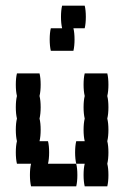

<svg xmlns="http://www.w3.org/2000/svg" viewBox="-20 -660 440 680"><path d="M160 -480Q156 -497 156 -520Q156 -544 160 -560H200Q196 -577 196 -600Q196 -624 200 -640H280Q284 -624 284 -600Q284 -577 280 -560H240Q244 -544 244 -520Q244 -497 240 -480ZM150 -80H250Q254 -64 254 -40Q254 -17 250 0H90Q86 -17 86 -40Q86 -64 90 -80H40Q36 -97 36 -120Q36 -144 40 -160Q36 -177 36 -200Q36 -224 40 -240Q36 -257 36 -280Q36 -304 40 -320Q36 -337 36 -360Q36 -384 40 -400H120Q124 -384 124 -360Q124 -337 120 -320Q124 -304 124 -280Q124 -257 120 -240Q124 -224 124 -200Q124 -177 120 -160H150Q154 -144 154 -120Q154 -97 150 -80ZM364 -280Q364 -257 360 -240Q364 -224 364 -200Q364 -177 360 -160Q364 -144 364 -120Q364 -97 360 -80Q364 -64 364 -40Q364 -17 360 0H280Q276 -17 276 -40Q276 -64 280 -80H250Q246 -97 246 -120Q246 -144 250 -160H280Q276 -177 276 -200Q276 -224 280 -240Q276 -257 276 -280Q276 -304 280 -320Q276 -337 276 -360Q276 -384 280 -400H360Q364 -384 364 -360Q364 -337 360 -320Q364 -304 364 -280Z"/></svg>

Font: VT323
Style: Regular
Weight: 400
Monospace: yes
Designer: Peter Hull
Version: Version 2.000